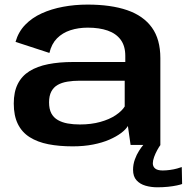

<svg xmlns="http://www.w3.org/2000/svg" viewBox="-20 -616 794 816"><path d="M289 6Q336.5 6 375.8 -1.8Q415 -9.5 444.8 -22.5Q474.5 -35.5 494.5 -50.5Q514.5 -65.5 523.5 -80.5L535 0H661.5V-369Q661.5 -449 625.5 -499Q589.5 -549 520.5 -572.8Q451.5 -596.5 352 -596.5Q298 -596.5 248.2 -587.2Q198.5 -578 157.2 -559.2Q116 -540.5 87 -510.5Q58 -480.5 46 -438L190 -391Q199 -429.5 222.2 -453Q245.5 -476.5 279.2 -487.5Q313 -498.5 353 -498.5Q402 -498.5 437.8 -486Q473.5 -473.5 493 -447Q512.5 -420.5 512.5 -378.5V-352.5H290.5Q231.5 -352.5 184.8 -343.2Q138 -334 105.2 -313.5Q72.5 -293 55.5 -259.2Q38.5 -225.5 38.5 -176Q38.5 -124.5 55.8 -89.2Q73 -54 106.2 -33Q139.5 -12 185.5 -3Q231.5 6 289 6ZM319.5 -87Q291.5 -87 267.8 -91.2Q244 -95.5 226 -105.8Q208 -116 198.2 -134.2Q188.5 -152.5 188.5 -181Q188.5 -209 198.2 -227.2Q208 -245.5 225.2 -255.2Q242.5 -265 266.5 -269Q290.5 -273 318.5 -273H510V-163.5Q498.5 -144.5 471.8 -126.5Q445 -108.5 406.2 -97.8Q367.5 -87 319.5 -87ZM648.5 180Q672 180 694 177.8Q716 175.5 732 172Q748 168.5 754 166L752.5 94Q746 96.5 732.5 100.2Q719 104 702.5 106.2Q686 108.5 671.5 108.5Q649.5 108.5 639.5 100.2Q629.5 92 629.5 78Q629.5 66.5 635 51.2Q640.5 36 648.5 21.5Q656.5 7 662 0H589Q581.5 8.5 571 24.8Q560.5 41 553 62Q545.5 83 545.5 105.5Q545.5 134 560.2 150.2Q575 166.5 598.5 173.2Q622 180 648.5 180Z"/></svg>

Font: Anybody SemiExpanded SemiBold
Style: Regular
Weight: 600
Width: 6
Designer: Tyler Finck
Foundry: Etcetera Type Company
Version: Version 1.113;gftools[0.9.25]